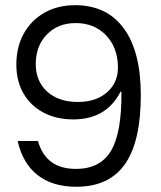

<svg xmlns="http://www.w3.org/2000/svg" viewBox="-20 -704 615 734"><path d="M271.7 10Q180.8 10 123.8 -34.6Q66.7 -79.2 47.5 -165H125Q140.8 -110.8 176.7 -84.6Q212.5 -58.3 270.8 -58.3Q363.3 -58.3 404.6 -127.9Q445.8 -197.5 444.2 -353.3H440.8Q413.3 -300 368.3 -273.8Q323.3 -247.5 260 -247.5Q195 -247.5 145.8 -273.8Q96.7 -300 69.6 -347.1Q42.5 -394.2 42.5 -456.7Q42.5 -524.2 70.8 -575.4Q99.2 -626.7 150 -655.4Q200.8 -684.2 266.7 -684.2Q388.3 -684.2 453.3 -595.4Q518.3 -506.7 518.3 -340Q518.3 -162.5 457.5 -76.2Q396.7 10 271.7 10ZM277.5 -314.2Q348.3 -314.2 390.8 -352.5Q433.3 -390.8 430.8 -452.5Q428.3 -525.8 383.8 -570.8Q339.2 -615.8 269.2 -615.8Q201.7 -615.8 159.2 -572.1Q116.7 -528.3 116.7 -459.2Q116.7 -393.3 160.4 -353.8Q204.2 -314.2 277.5 -314.2Z"/></svg>

Font: Funnel Display Light
Style: Regular
Weight: 300
Designer: NORD ID, Kristian Moeller
Foundry: Dicotype
Version: Version 1.000